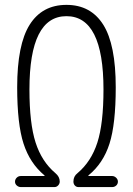

<svg xmlns="http://www.w3.org/2000/svg" viewBox="-20 -760 540 780"><path d="M64.5 0Q55.7 0 48.3 -6.3Q41 -12.7 41 -22Q41 -31.2 47.9 -38.1Q54.7 -44.9 64.5 -44.9H160.2Q161.1 -44.9 161.1 -45.9Q161.1 -47.9 160.2 -47.9Q101.6 -96.7 75.7 -176.3Q49.8 -255.9 49.8 -405.3Q49.8 -579.1 100.6 -659.7Q151.4 -740.2 250 -740.2Q348.6 -740.2 399.4 -659.7Q450.2 -579.1 450.2 -405.3Q450.2 -255.9 424.8 -176.3Q399.4 -96.7 339.8 -47.9Q338.9 -47.9 338.9 -45.9Q338.9 -44.9 339.8 -44.9H435.5Q444.3 -44.9 451.7 -38.1Q459 -31.2 459 -22Q459 -12.7 452.1 -6.3Q445.3 0 435.5 0H298.8Q290 0 284.2 -6.3Q278.3 -12.7 278.3 -22.5Q278.3 -43.9 294.9 -56.6Q350.6 -103.5 375.5 -180.7Q400.4 -257.8 400.4 -396.5Q400.4 -694.3 250 -694.3Q99.6 -694.3 99.6 -396.5Q99.6 -258.8 124.5 -181.2Q149.4 -103.5 205.1 -56.6Q222.7 -42 222.7 -22.5Q222.7 -13.7 216.3 -6.8Q210 0 201.2 0Z"/></svg>

Font: Rounded-X Mgen+ 1m light
Style: Regular
Weight: 200
Designer: [Source Han Sans]
Ryoko NISHIZUKA  (kana & ideographs); Paul D. Hunt (Latin, Greek & Cyrillic); Wenlong ZHANG  (bopomofo
Version: Version 1.059.20150602